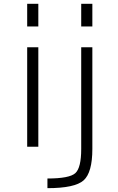

<svg xmlns="http://www.w3.org/2000/svg" viewBox="-20 -771 623 1010"><path d="M123 1V-522.5H181.6V1ZM123 -631.8V-751H181.6V-631.8ZM407.2 -522.5H465.8V12.7Q465.8 136.7 419.9 177.7Q374 218.8 229.5 218.8V168Q345.7 168 376.5 139.6Q407.2 111.3 407.2 12.7ZM407.2 -631.8V-751H465.8V-631.8Z"/></svg>

Font: Gen Shin Gothic Light
Style: Regular
Weight: 200
Designer: [Source Han Sans]
Ryoko NISHIZUKA  (kana & ideographs); Paul D. Hunt (Latin, Greek & Cyrillic); Wenlong ZHANG  (bopomofo
Version: Version 1.002.20150607